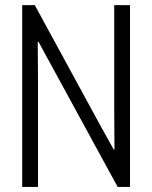

<svg xmlns="http://www.w3.org/2000/svg" viewBox="-20 -740 602 760"><path d="M67.9 -719.7H117.7L373.5 -250L430.2 -147.9H433.1L432.1 -305.7V-719.7H494.6V0H445.8L132.3 -574.7H129.4L130.4 -420.4V0H67.9Z"/></svg>

Font: Reddit Mono Light
Style: Regular
Weight: 300
Monospace: yes
Designer: Stephen Hutchings
Foundry: Reddit
Version: Version 1.011